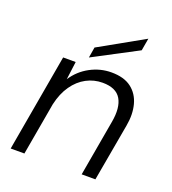

<svg xmlns="http://www.w3.org/2000/svg" viewBox="-132 -820 825 920"><g transform="rotate(20 280.5 -360.0)"><path d="M27 0 114 -496H178L166 -404Q198 -453 249 -480.5Q300 -508 357 -508Q421 -508 458.5 -479.5Q496 -451 509 -402Q522 -353 511 -293L459 0H389L439 -285Q453 -362 428 -404.5Q403 -447 334 -447Q290 -447 251.5 -426.5Q213 -406 185 -366Q157 -326 144 -268L97 0ZM230 -538 239 -592 467 -720 456 -657Z"/></g></svg>

Font: DM Sans 24pt Light
Style: Italic
Weight: 300
Italic angle: -10°
Designer: Colophon Foundry, Jonny Pinhorn
Foundry: Colophon Foundry
Version: Version 4.004;gftools[0.9.30]